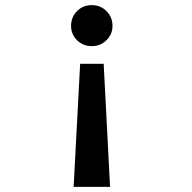

<svg xmlns="http://www.w3.org/2000/svg" viewBox="-20 -534 750 751"><path d="M339 -514Q373 -514 396.5 -490.5Q420 -467 420 -432.5Q420 -400 396.5 -376.8Q373 -353.5 339 -353.5Q304.5 -353.5 281.2 -376.8Q258 -400 258 -432.5Q258 -467 281.2 -490.5Q304.5 -514 339 -514ZM385.5 -284.5 410.5 197H268L293.5 -284.5Z"/></svg>

Font: League Mono SemiBold
Style: Regular
Weight: 600
Width: 6
Designer: Tyler Finck
Foundry: The League of Moveable Type / Tyler Finck
Version: Version 2.300;RELEASE